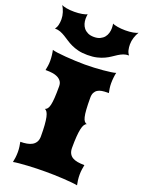

<svg xmlns="http://www.w3.org/2000/svg" viewBox="-177 -1053 852 1134"><g transform="rotate(20 249.5 -485.5)"><path d="M53.7 0Q56.6 -12.2 58.8 -29.5Q61 -46.9 61 -65.4Q61 -82.5 58.6 -98.9Q56.2 -115.2 53.7 -127Q75.7 -127 94.5 -130.4Q113.3 -133.8 127.2 -141.8Q141.1 -149.9 149.2 -163.8Q157.2 -177.7 157.2 -198.7Q157.2 -239.7 155 -269Q152.8 -298.3 148.7 -317.4Q144.5 -336.4 138.2 -346.4Q131.8 -356.4 123.5 -358.9Q132.3 -361.8 138.7 -369.4Q145 -377 149.2 -394Q153.3 -411.1 155.3 -439.7Q157.2 -468.3 157.2 -513.2Q157.2 -532.7 148.2 -544.9Q139.2 -557.1 124.8 -564.2Q110.4 -571.3 92.8 -573.7Q75.2 -576.2 58.1 -576.2H48.8Q51.3 -587.9 53.7 -603.3Q56.2 -618.7 56.2 -635.7Q56.2 -653.8 54 -672.4Q51.8 -690.9 48.8 -703.1Q58.1 -699.7 81.3 -696.5Q104.5 -693.4 133.8 -691.2Q163.1 -689 195.3 -687.5Q227.5 -686 255.4 -686Q283.7 -686 313.5 -687.5Q343.3 -689 369.6 -691.4Q396 -693.8 416.5 -696.8Q437 -699.7 446.8 -703.1Q443.8 -690.9 441.7 -672.4Q439.5 -653.8 439.5 -635.7Q439.5 -618.7 441.9 -603.3Q444.3 -587.9 446.8 -576.2H436.5Q418.5 -576.2 403.3 -573.7Q388.2 -571.3 377 -564.2Q365.7 -557.1 359.4 -544.9Q353 -532.7 353 -513.2Q353 -468.3 355 -439.7Q356.9 -411.1 361.1 -394Q365.2 -377 371.6 -369.4Q377.9 -361.8 386.7 -358.9Q378.4 -356.4 372.1 -346.4Q365.7 -336.4 361.6 -317.4Q357.4 -298.3 355.2 -269Q353 -239.7 353 -198.7Q353 -177.7 360.1 -163.8Q367.2 -149.9 380.4 -141.8Q393.6 -133.8 412.8 -130.4Q432.1 -127 456.5 -127Q454.1 -115.2 451.7 -98.9Q449.2 -82.5 449.2 -65.4Q449.2 -46.9 451.4 -29.5Q453.6 -12.2 456.5 0Q442.4 -2.9 418.7 -5.1Q395 -7.3 366.9 -9Q338.9 -10.7 309.6 -11.5Q280.3 -12.2 255.4 -12.2Q230.5 -12.2 200.9 -11.5Q171.4 -10.7 143.3 -9Q115.2 -7.3 91.3 -5.1Q67.4 -2.9 53.7 0ZM250 -744.1Q216.8 -744.1 192.1 -750.2Q167.5 -756.3 148.2 -765.4Q128.9 -774.4 113.3 -784.9Q97.7 -795.4 82.8 -804.4Q67.9 -813.5 52.2 -819.6Q36.6 -825.7 17.1 -825.7Q26.9 -837.4 30.8 -854Q34.7 -870.6 34.7 -889.2Q34.7 -911.1 27.8 -932.4Q21 -953.6 10.3 -970.7Q20 -965.3 41 -961.4Q62 -957.5 89.8 -957.5Q102.5 -957.5 115 -958.5Q127.4 -959.5 138.2 -961.4Q148.9 -963.4 157.2 -965.8Q165.5 -968.3 169.9 -970.7Q168.9 -963.9 168.2 -956.8Q167.5 -949.7 167.5 -941.9Q167.5 -926.8 171.9 -911.6Q176.3 -896.5 186 -884.5Q195.8 -872.6 211.4 -865Q227.1 -857.4 250 -857.4Q272.5 -857.4 288.3 -865Q304.2 -872.6 314 -884.5Q323.7 -896.5 328.1 -911.6Q332.5 -926.8 332.5 -941.9Q332.5 -949.2 331.8 -956.5Q331.1 -963.9 330.1 -970.7Q334.5 -967.8 342.8 -965.6Q351.1 -963.4 361.8 -961.4Q372.6 -959.5 385 -958.5Q397.5 -957.5 410.2 -957.5Q438 -957.5 459 -961.4Q480 -965.3 489.7 -970.7Q479 -953.6 472.2 -932.4Q465.3 -911.1 465.3 -889.2Q465.3 -870.6 469.2 -854Q473.1 -837.4 482.9 -825.7Q463.4 -825.7 448 -819.6Q432.6 -813.5 418.2 -804.4Q403.8 -795.4 388.7 -784.9Q373.5 -774.4 354.2 -765.4Q335 -756.3 309.6 -750.2Q284.2 -744.1 250 -744.1Z"/></g></svg>

Font: Arbutus
Style: Regular
Weight: 400
Designer: Karolina Lach
Foundry: Sorkin Type Co.
Version: Version 1.002